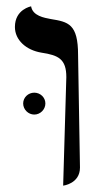

<svg xmlns="http://www.w3.org/2000/svg" viewBox="-20 -579 325 605"><path d="M179 6C179 6 232 0 232 -51L226 -406C226 -504 195 -510 140 -519C119 -523 83 -529 78 -559C78 -559 27 -550 27 -494C27 -453 62 -421 111 -413C164 -405 189 -393 189 -336ZM53 -253C53 -234 69 -218 88 -218C107 -218 123 -234 123 -253C123 -272 107 -287 88 -287C69 -287 53 -272 53 -253Z"/></svg>

Font: Libertinus Serif
Style: Regular
Weight: 400
Designer: Philipp H. Poll, Khaled Hosny
Foundry: Caleb Maclennan
Version: Version 7.050;RELEASE